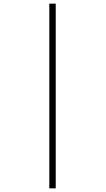

<svg xmlns="http://www.w3.org/2000/svg" viewBox="-20 -782 578 1051"><path d="M250 -762V249H285V-762Z"/></svg>

Font: Noto Sans Meetei Mayek ExtraLight
Style: Regular
Weight: 200
Designer: Monotype Design Team and Neelakash Kshetrimayum
Foundry: Monotype Imaging Inc.
Version: Version 2.002